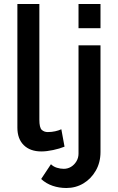

<svg xmlns="http://www.w3.org/2000/svg" viewBox="-20 -750 589 961"><path d="M67 -730H177V-151Q177 -111 189 -100Q201 -89 219 -89Q239 -89 256.5 -93Q274 -97 287 -103L303 -16Q279 -6 246 1Q213 8 187 8Q131 8 99 -23.5Q67 -55 67 -111ZM312 191Q276 191 243.5 180Q211 169 186 146L235 72Q247 84 264.5 89.5Q282 95 299 95Q319 95 335.5 85Q352 75 362.5 57.5Q373 40 373 19V-523H483V11Q483 63 459.5 104Q436 145 397.5 168Q359 191 312 191ZM373 -609V-730H483V-609Z"/></svg>

Font: Raleway Thin SemiBold
Style: Regular
Weight: 600
Version: Version 4.026